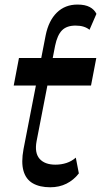

<svg xmlns="http://www.w3.org/2000/svg" viewBox="-20 -802 438 833"><path d="M198.1 10.5Q152.3 10.5 122.3 -6.7Q92.4 -23.9 81.9 -60.7Q71.4 -97.4 82 -154.9L178.2 -649.1Q191.1 -712.5 226.6 -747.3Q262.2 -782.2 316.2 -782.2Q349.1 -782.2 369.2 -771.5Q389.2 -760.9 398.4 -741.9L368.3 -672.7Q358.1 -681.3 342.9 -686.2Q327.8 -691 307.8 -691Q269.2 -691 248.8 -670.2Q228.5 -649.4 219.1 -603.6L138.7 -189.3Q129.3 -138.7 151.7 -113.1Q174.1 -87.6 220.6 -87.6Q245.9 -87.6 268.5 -95Q291 -102.4 308.9 -118.1L322.1 -49.7Q299.9 -20.9 268.5 -5.2Q237.1 10.5 198.1 10.5ZM39.5 -430.9 62.3 -550.5H397.8L374.9 -430.9Z"/></svg>

Font: Savate ExtraLight
Style: Italic
Weight: 200
Italic angle: -11°
Designer: Max Esnée
Foundry: Plomb Type
Version: Version 2.000